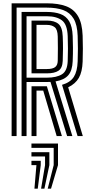

<svg xmlns="http://www.w3.org/2000/svg" viewBox="-20 -820 548 1157"><path d="M50 0V-800H263Q330.8 -800 377.6 -782.8Q424.5 -765.5 449.9 -723.1Q475.2 -680.8 478 -605Q479.2 -563.5 479.4 -527.1Q479.5 -490.8 478 -449Q475.8 -386.5 455.2 -350.9Q434.8 -315.2 390.8 -293.8L479 0H447.5L353.8 -308.8Q404 -323.5 425 -356.9Q446 -390.2 448 -450Q449.5 -492.2 449.5 -526.8Q449.5 -561.2 448 -604Q445.8 -670.2 423.8 -707.2Q401.8 -744.2 361.4 -759.1Q321 -774 263 -774H80V0ZM110 0V-748H263Q310.2 -748 344.1 -735.6Q378 -723.2 396.9 -691.8Q415.8 -660.2 418 -603Q419.2 -571.2 419.6 -534.4Q420 -497.5 418 -451Q415.8 -395 391.6 -366.8Q367.5 -338.5 314.8 -329.5L416 0H384.5L284.2 -326.5Q279.2 -326.2 274 -326.1Q268.8 -326 263 -326H140V0ZM140 -352H263Q320.2 -352 353 -372.1Q385.8 -392.2 388 -452Q389.5 -492.2 389.5 -527.1Q389.5 -562 388 -602Q385.5 -673 353 -697.5Q320.5 -722 263 -722H140ZM170 -378V-696H263Q308.8 -696 332.4 -675.8Q356 -655.5 358 -601Q359.8 -559.8 359.6 -526.1Q359.5 -492.5 358 -453Q356.2 -409.5 332.4 -393.8Q308.5 -378 263 -378ZM200 -404H263Q296.8 -404 312.1 -415.5Q327.5 -427 328 -454Q328.8 -489 328.8 -528.6Q328.8 -568.2 328 -600Q327 -642.2 309.5 -656.1Q292 -670 263 -670H200ZM170 0V-300H262.5L353 0H321.5L240.5 -274H200V0ZM267.5 317 303.5 175V71H169.5V45H329.5V175L287.5 317ZM227.5 317 251.5 175V123H169.5V97H277.5V175L247.5 317ZM187.5 317 199.5 175H169.5V149H225.5V175L207.5 317Z"/></svg>

Font: Big Shoulders Inline Text Black
Style: Regular
Weight: 900
Designer: Patric King
Foundry: XO Type Co
Version: Version 1.000